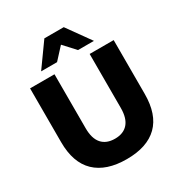

<svg xmlns="http://www.w3.org/2000/svg" viewBox="-215 -1092 1178 1253"><g transform="rotate(-30 374.0 -465.0)"><path d="M376 11Q222 11 140.5 -67Q59 -145 59 -300V-705H243V-298Q243 -221 277 -182Q311 -143 376 -143Q440 -143 474 -182Q508 -221 508 -298V-705H689V-300Q689 -145 609.5 -67Q530 11 376 11ZM177 -765 303 -941H449L575 -765H455L376 -851L297 -765Z"/></g></svg>

Font: Nunito Sans Black
Style: Regular
Weight: 900
Designer: Vernon Adams
Foundry: Vernon Adams
Version: Version 3.006; ttfautohint (v1.8.3)